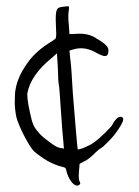

<svg xmlns="http://www.w3.org/2000/svg" viewBox="-20 -571 444 614"><path d="M176.8 -548.8Q191.4 -550.8 196.3 -550.8Q198.2 -551.8 199.2 -550.8Q202.1 -548.8 199.2 -532.2Q197.3 -516.6 200.2 -490.2Q201.2 -480.5 202.1 -461.9Q208 -461.9 224.6 -462.9Q264.6 -465.8 291 -446.3Q310.5 -435.5 319.3 -425.8Q329.1 -417 326.2 -403.3Q325.2 -391.6 315.4 -391.6Q306.6 -391.6 282.2 -405.3Q249 -422.9 214.8 -413.1Q210.9 -412.1 202.1 -409.2Q203.1 -401.4 205.1 -378.9Q208 -362.3 212.9 -273.4Q225.6 -113.3 228.5 -93.8Q229.5 -91.8 244.1 -96.7Q257.8 -102.5 267.6 -107.4Q294.9 -122.1 336.9 -168Q353.5 -200.2 367.2 -197.3Q374 -196.3 374 -189.5Q374 -176.8 345.7 -139.6Q337.9 -129.9 327.1 -119.1Q308.6 -99.6 301.8 -96.7Q298.8 -95.7 285.2 -83Q273.4 -70.3 254.9 -57.6Q248 -54.7 234.4 -46.9Q234.4 -41 232.4 -22.5Q230.5 2.9 234.4 8.8Q238.3 15.6 235.4 18.6Q231.4 22.5 226.6 22.5Q214.8 22.5 202.1 1Q197.3 -7.8 194.3 -17.6Q191.4 -29.3 189.5 -33.2Q186.5 -36.1 180.7 -37.1Q155.3 -43 129.9 -57.6Q104.5 -73.2 87.9 -87.9Q77.1 -99.6 61.5 -128.9Q45.9 -157.2 35.2 -186.5Q29.3 -204.1 27.3 -236.3Q27.3 -245.1 27.3 -252.9Q27.3 -274.4 30.3 -288.1Q37.1 -325.2 63.5 -363.3Q88.9 -402.3 132.8 -430.7Q153.3 -443.4 157.2 -447.3Q161.1 -450.2 159.2 -478.5Q157.2 -512.7 159.2 -529.3Q161.1 -542 166 -544.9Q169.9 -547.9 176.8 -548.8ZM168 -300.8Q166 -309.6 165 -353.5Q164.1 -369.1 162.1 -400.4Q158.2 -396.5 145.5 -385.7Q78.1 -331.1 67.4 -272.5Q67.4 -269.5 67.4 -266.6Q67.4 -244.1 81.1 -188.5Q85.9 -170.9 91.8 -162.1Q97.7 -153.3 108.4 -141.6Q121.1 -128.9 141.6 -114.3Q161.1 -99.6 172.9 -97.7Q176.8 -97.7 184.6 -95.7Q183.6 -101.6 182.6 -118.2Q179.7 -141.6 174.8 -216.8Q169.9 -294.9 168 -300.8Z"/></svg>

Font: Yahfie
Style: Heavy
Weight: 600
Designer: Joe Palazzolo
Foundry: jozolo LLC
Version: Version 001.000